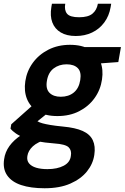

<svg xmlns="http://www.w3.org/2000/svg" viewBox="-53 -772 665 1024"><path d="M185 232Q111 232 60 215Q9 198 -15 163Q-39 128 -31 77Q-26 39 -2.5 6.5Q21 -26 61 -52Q101 -78 155 -97L200 -30Q147 -15 122 8.5Q97 32 93 60Q89 84 102 99.5Q115 115 140 122.5Q165 130 200 130Q252 130 286.5 112Q321 94 325 59Q330 30 313 13.5Q296 -3 237 -7Q185 -11 146 -18.5Q107 -26 79 -36.5Q51 -47 32 -60Q13 -73 3 -86L7 -109L134 -222L230 -192L77 -69L128 -138Q137 -131 147 -125Q157 -119 173 -114.5Q189 -110 215.5 -105.5Q242 -101 283 -97Q349 -91 388 -73.5Q427 -56 442 -24Q457 8 450 54Q443 102 411 142Q379 182 322.5 207Q266 232 185 232ZM253 -153Q190 -153 149 -177.5Q108 -202 91 -244Q74 -286 82 -339Q90 -393 122 -437Q154 -481 205 -507Q256 -533 320 -533Q384 -533 425 -508.5Q466 -484 482.5 -442.5Q499 -401 491 -348Q483 -293 451.5 -249Q420 -205 369.5 -179Q319 -153 253 -153ZM271 -256Q313 -256 340.5 -278.5Q368 -301 375 -345Q382 -388 362 -408.5Q342 -429 302 -429Q262 -429 233 -407Q204 -385 197 -340Q190 -298 211 -277Q232 -256 271 -256ZM389 -427 384 -521H592L578 -441ZM351 -580Q303 -580 271 -599Q239 -618 226 -652.5Q213 -687 221 -735L224 -752H295Q289 -718 304.5 -699Q320 -680 369 -680Q417 -680 440 -699Q463 -718 469 -752H540L537 -734Q529 -687 503 -652Q477 -617 438 -598.5Q399 -580 351 -580Z"/></svg>

Font: DM Sans 10pt
Style: Bold Italic
Weight: 700
Italic angle: -10°
Version: Version 4.004;gftools[0.9.30]